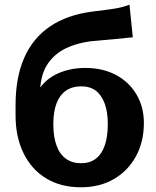

<svg xmlns="http://www.w3.org/2000/svg" viewBox="-20 -784 661 814"><path d="M323 10Q238 10 176 -27.5Q114 -65 80 -134Q46 -203 46 -295L80 -394L144 -403Q174 -450 226.5 -473Q279 -496 341 -496Q416 -496 472 -466Q528 -436 559 -383Q590 -330 590 -263Q590 -183 556.5 -121.5Q523 -60 463 -25Q403 10 323 10ZM324 -92Q361 -92 386 -111Q411 -130 424 -167Q437 -204 437 -258Q437 -310 423.5 -346Q410 -382 385.5 -400Q361 -418 324 -418Q286 -418 259.5 -399.5Q233 -381 219.5 -345.5Q206 -310 206 -258Q206 -205 219.5 -167.5Q233 -130 259.5 -111Q286 -92 324 -92ZM46 -295V-339Q46 -455 82.5 -538.5Q119 -622 191.5 -671.5Q264 -721 372 -735Q403 -739 428 -742Q453 -745 477.5 -749.5Q502 -754 529 -764L543 -626Q498 -621 464.5 -618Q431 -615 397 -612Q329 -608 273.5 -585.5Q218 -563 185.5 -518Q153 -473 150 -401L149 -318Z"/></svg>

Font: Libre Franklin
Style: Bold
Weight: 700
Designer: Pablo Impallari, Rodrigo Fuenzalida, Nhung Nguyen
Foundry: Impallari Type
Version: Version 3.000